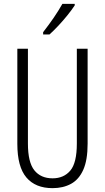

<svg xmlns="http://www.w3.org/2000/svg" viewBox="-20 -967 544 997"><path d="M435 -221Q435 -136 412.5 -85.5Q390 -35 349 -12.5Q308 10 253 10Q164 10 117 -45.5Q70 -101 70 -220V-714H125V-222Q125 -124 158.5 -82.5Q192 -41 253 -41Q311 -41 345 -81Q379 -121 379 -222V-714H435ZM368 -939Q353 -916 330 -887.5Q307 -859 282 -832.5Q257 -806 237 -788H204V-800Q235 -840 259 -875Q283 -910 304 -947H368Z"/></svg>

Font: Noto Sans Gurmukhi ExtraCondensed Light
Style: Regular
Weight: 300
Width: 2
Designer: Jelle Bosma - Monotype Design Team
Foundry: Monotype Imaging Inc.
Version: Version 2.004; ttfautohint (v1.8.4.7-5d5b)